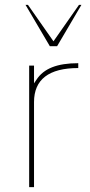

<svg xmlns="http://www.w3.org/2000/svg" viewBox="-20 -770 372 790"><path d="M120 -427V-500H100V0H120V-350C120 -443 181 -490 302 -490V-510C215 -510 160 -488 130 -442ZM185 -580H215L315 -750H305L200 -600L95 -750H85Z"/></svg>

Font: Perun Thin
Style: Regular
Weight: 100
Foundry: Copyright (c) Stefan Peev, Context Ltd, 2016
Version: Version 1.089